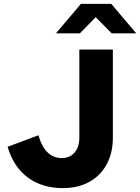

<svg xmlns="http://www.w3.org/2000/svg" viewBox="-20 -954 719 985"><path d="M302 11Q196 11 122.5 -43.5Q49 -98 19 -201L177 -260Q211 -143 297 -143Q338 -143 362.5 -171.5Q387 -200 387 -247V-700H559V-247Q559 -170 527.5 -111.5Q496 -53 438.5 -21Q381 11 302 11ZM267 -783 395 -934H551L679 -783H553L471 -866L390 -783Z"/></svg>

Font: Red Hat Mono VF Light
Style: Regular
Weight: 300
Monospace: yes
Designer: Pentagram, MCKL
Foundry: Pentagram, MCKL
Version: Version 1.023